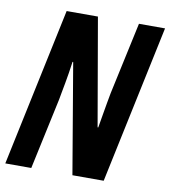

<svg xmlns="http://www.w3.org/2000/svg" viewBox="-83 -783 756 853"><g transform="rotate(10 295.5 -357.0)"><path d="M-2 0 148.9 -713.9H290L374 -229H377Q382.3 -259.8 387.2 -289.1Q392.1 -318.4 396.7 -344Q401.4 -369.6 404.8 -388.2L475.1 -713.9H592.8L441.9 0H300.8L216.8 -496.1H213.9Q210.4 -471.2 206.5 -445.8Q202.6 -420.4 198.2 -397.2Q193.8 -374 190.2 -354.5Q186.5 -335 184.1 -320.8L115.2 0Z"/></g></svg>

Font: Open Sans Condensed
Style: Italic
Weight: 400
Width: 3
Italic angle: -12°
Designer: Monotype Design Team
Foundry: Monotype Imaging Inc.
Version: Version 3.000